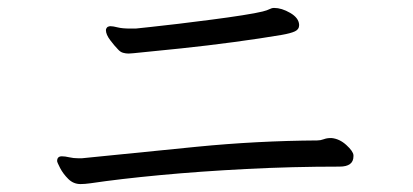

<svg xmlns="http://www.w3.org/2000/svg" viewBox="-20 -588 1040 484"><path d="M734 -524Q734 -514 723.5 -509Q713 -504 690 -500Q637 -491 570 -482Q503 -473 436.5 -466Q370 -459 318 -454Q315 -454 311.5 -453.5Q308 -453 304 -453Q297 -453 290 -455Q283 -457 277 -464Q269 -472 258 -486.5Q247 -501 247 -512Q247 -516 251 -520Q255 -522 258 -522Q265 -522 276.5 -519Q288 -516 309 -516H322Q330 -517 359.5 -520Q389 -523 430 -528Q471 -533 513.5 -538.5Q556 -544 591 -549.5Q626 -555 642 -559Q654 -562 659.5 -565Q665 -568 671 -568Q690 -568 711.5 -555.5Q733 -543 734 -526ZM871 -194Q871 -168 836 -168Q717 -168 600.5 -162Q484 -156 383 -146.5Q282 -137 208 -126Q201 -125 194.5 -124.5Q188 -124 183 -124Q165 -124 152 -137Q139 -150 131.5 -164.5Q124 -179 124 -182Q124 -188 127 -191Q130 -194 136 -194Q144 -194 154.5 -191.5Q165 -189 178 -189H186Q323 -203 475.5 -218Q628 -233 780 -234Q788 -234 796 -237Q804 -240 813 -240H816Q836 -238 853 -222.5Q870 -207 871 -197Z"/></svg>

Font: Moon Stars Kai HW
Style: Regular
Weight: 400
Designer: GuiWonder
Version: Version 1.101